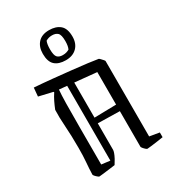

<svg xmlns="http://www.w3.org/2000/svg" viewBox="-204 -967 984 1089"><g transform="rotate(-30 288.0 -422.0)"><path d="M94 -444Q104 -469 114.5 -490.5Q125 -512 139 -533L137 -537L47 -558L52 -614Q109 -610 169.5 -604Q230 -598 286 -592Q342 -586 386 -580.5Q430 -575 452 -571Q455 -570 461.5 -563.5Q468 -557 474 -550Q480 -543 480 -541V-47L544 -36V-5Q532 -3 507.5 0.5Q483 4 462 6.5Q441 9 437 9Q434 9 427 3Q420 -3 414 -10.5Q408 -18 408 -21V-254L265 -257V-83Q265 -77 261 -65Q257 -53 247 -34L229 -4Q216 -2 191.5 1Q167 4 146.5 6.5Q126 9 122 9Q120 9 112.5 3Q105 -3 99 -10Q93 -17 93 -20Q94 -59 97.5 -97.5Q101 -136 101 -191Q101 -273 96.5 -334.5Q92 -396 94 -444ZM165 -45 221 -38V-528L170 -533Q167 -502 166 -444Q165 -386 165 -289.5Q165 -193 165 -45ZM408 -510 265 -524V-294L408 -297ZM288 -657Q242 -657 217 -679.5Q192 -702 192 -754Q192 -799 217 -826Q242 -853 289 -853Q334 -853 360.5 -830.5Q387 -808 387 -755Q387 -710 360.5 -683.5Q334 -657 288 -657ZM287 -691Q301 -691 311 -694Q321 -697 330 -702Q339 -720 339 -753Q339 -794 326 -806.5Q313 -819 289 -819Q276 -819 266.5 -816Q257 -813 248 -808Q240 -789 240 -756Q240 -716 252 -703.5Q264 -691 287 -691Z"/></g></svg>

Font: Grenze Gotisch Light
Style: Regular
Weight: 300
Designer: Renata Polastri
Foundry: Omnibus-Type
Version: Version 1.001